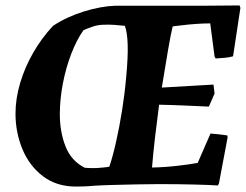

<svg xmlns="http://www.w3.org/2000/svg" viewBox="-20 -677 904 706"><path d="M259 9Q188 9 138 -29Q88 -67 62.5 -128.5Q37 -190 37 -259Q37 -314 54 -371.5Q71 -429 102 -483Q133 -537 175 -582Q225 -615 287.5 -634.5Q350 -654 404 -656Q439 -656 493 -656Q547 -656 610 -656Q673 -656 738 -656Q803 -656 861 -657L864 -648L837 -470Q823 -466 807 -464.5Q791 -463 773 -462L769 -469L753 -591Q729 -591 700.5 -589Q672 -587 648.5 -584Q625 -581 615 -580Q608 -552 598 -493.5Q588 -435 575 -355L765 -366L769 -333L748 -285Q703 -287 658 -289Q613 -291 565 -292Q557 -232 550 -171.5Q543 -111 539 -61Q587 -62 634 -67.5Q681 -73 707 -78L754 -186Q770 -185 786 -183Q802 -181 816 -179L817 -172L785 -2L781 5Q752 3 693 1.5Q634 0 563 0Q525 0 482 1Q439 2 398 3Q357 4 326 6Q305 8 287.5 8.5Q270 9 259 9ZM292 -60Q302 -59 313 -59Q324 -59 335 -59Q347 -60 359 -61Q371 -62 382 -64Q394 -99 406.5 -154Q419 -209 429 -272Q439 -335 444 -394Q451 -467 449.5 -513Q448 -559 439 -582Q420 -584 400.5 -585.5Q381 -587 361 -586Q341 -586 320.5 -579Q300 -572 287 -566Q262 -531 242 -479Q222 -427 211 -369Q200 -311 200 -257Q200 -192 221 -138.5Q242 -85 292 -60Z"/></svg>

Font: Labrada
Style: Bold Italic
Weight: 700
Italic angle: -7°
Designer: Mercedes Jáuregui
Foundry: Omnibus-Type Team
Version: Version 1.000; ttfautohint (v1.8.4.7-5d5b)